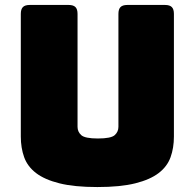

<svg xmlns="http://www.w3.org/2000/svg" viewBox="-20 -740 786 775"><path d="M682 -189Q682 -143 668.5 -105.5Q655 -68 620.5 -41.5Q586 -15 526 0Q466 15 373 15Q280 15 220 0Q160 -15 125.5 -41.5Q91 -68 77.5 -105.5Q64 -143 64 -189V-684Q64 -703 72.5 -711.5Q81 -720 100 -720H257Q276 -720 284.5 -711.5Q293 -703 293 -684V-228Q293 -208 308 -194.5Q323 -181 375 -181Q428 -181 443 -194.5Q458 -208 458 -228V-684Q458 -703 466.5 -711.5Q475 -720 494 -720H646Q665 -720 673.5 -711.5Q682 -703 682 -684Z"/></svg>

Font: Bungee
Style: Regular
Weight: 400
Designer: David Jonathan Ross
Foundry: David Jonathan Ross
Version: Version 1.000;PS 1.0;hotconv 1.0.72;makeotf.lib2.5.5900